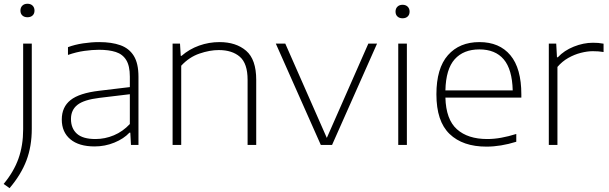

<svg xmlns="http://www.w3.org/2000/svg" viewBox="-28 -773 3248 1024"><path d="M23 230.5 -8.5 208Q45.5 143 70.5 72.8Q95.5 2.5 95.5 -83.5V-540.5H141.5V-86Q141.5 7.5 113 82.8Q84.5 158 23 230.5ZM118.5 -681Q101.5 -681 91.2 -690.5Q81 -700 81 -716.5Q81 -733 91.2 -743Q101.5 -753 118.5 -753Q135.5 -753 145.8 -743Q156 -733 156 -716.5Q156 -700 145.8 -690.5Q135.5 -681 118.5 -681Z M476.5 8Q393 8 347.2 -30.2Q301.5 -68.5 301.5 -135.5Q301.5 -202 348.2 -239.2Q395 -276.5 501.5 -289L664.5 -308.5V-364.5Q664.5 -421.5 645.2 -452.8Q626 -484 589.2 -495.8Q552.5 -507.5 499.5 -507.5Q464.5 -507.5 421.5 -501.5Q378.5 -495.5 334.5 -480V-521.5Q370.5 -535 415 -541.8Q459.5 -548.5 501 -548.5Q567.5 -548.5 614.2 -531.8Q661 -515 685.8 -474.8Q710.5 -434.5 710.5 -364V0H670.5L667 -65.5H662.5Q632 -33 582 -12.5Q532 8 476.5 8ZM350.5 -138.5Q350.5 -88.5 382 -60Q413.5 -31.5 481 -31.5Q532 -31.5 579.5 -51.5Q627 -71.5 664.5 -111.5V-270.5L502 -251Q419.5 -241 385 -213.8Q350.5 -186.5 350.5 -138.5Z M892.5 0V-540.5H932L936 -475H940Q981.5 -511 1034 -529.8Q1086.5 -548.5 1142.5 -548.5Q1231 -548.5 1284.8 -502.2Q1338.5 -456 1338.5 -347V0H1292.5V-347.5Q1292.5 -434.5 1251.2 -470.2Q1210 -506 1138.5 -506Q1090.5 -506 1035.8 -487.2Q981 -468.5 938.5 -422.5V0Z M1683 0 1443 -540.5H1493.5L1715 -37.5L1936.5 -540.5H1983L1743 0Z M2096 0V-540.5H2142V0ZM2119 -675.5Q2102 -675.5 2091.8 -685Q2081.5 -694.5 2081.5 -711Q2081.5 -727.5 2091.8 -737.5Q2102 -747.5 2119 -747.5Q2136 -747.5 2146.2 -737.5Q2156.5 -727.5 2156.5 -711Q2156.5 -694.5 2146.2 -685Q2136 -675.5 2119 -675.5Z M2566.5 9Q2440 9 2369.8 -58.5Q2299.5 -126 2299.5 -270Q2299.5 -409 2361 -478.8Q2422.5 -548.5 2529 -548.5Q2635.5 -548.5 2694 -478.5Q2752.5 -408.5 2752.5 -269.5V-252.5H2347.5Q2350.5 -136 2408.8 -83.8Q2467 -31.5 2570.5 -31.5Q2607 -31.5 2645.5 -38.5Q2684 -45.5 2725.5 -58.5V-17Q2642 9 2566.5 9ZM2528.5 -509.5Q2444 -509.5 2397 -457Q2350 -404.5 2347.5 -291H2706.5Q2703.5 -403.5 2658.5 -456.5Q2613.5 -509.5 2528.5 -509.5Z M2899 0V-540.5H2938.5L2942.5 -467.5H2947Q2980.5 -503.5 3032 -524.2Q3083.5 -545 3134.5 -545Q3150 -545 3162.8 -544Q3175.5 -543 3191 -540V-495.5Q3177.5 -498 3163.2 -499Q3149 -500 3133.5 -500Q3104.5 -500 3070 -491.2Q3035.5 -482.5 3002.8 -464Q2970 -445.5 2945 -416V0Z"/></svg>

Font: Encode Sans Exp XLt
Style: Regular
Weight: 200
Width: 7
Designer: Multiple Designers
Foundry: Impallari Type
Version: Version 3.002; ttfautohint (v1.8.3) -l 8 -r 50 -G 200 -x 14 